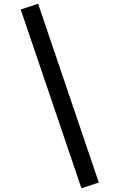

<svg xmlns="http://www.w3.org/2000/svg" viewBox="-20 -814 640 1028"><path d="M184 -794 509 163 416 194 91 -763Z"/></svg>

Font: Kode Mono SemiBold
Style: Regular
Weight: 600
Monospace: yes
Designer: Isa Ozler
Foundry: Kadena LLC
Version: Version 1.206;gftools[0.9.28]